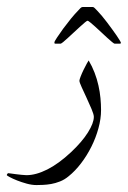

<svg xmlns="http://www.w3.org/2000/svg" viewBox="-73 -344 372 559"><path d="M221.2 -23.9Q221.2 2 213.6 29.5Q206.1 57.1 193.1 83Q180.2 108.9 163.1 131.3Q146 153.8 126.5 169.4Q114.7 179.2 101.6 184.3Q88.4 189.5 75.9 191.7Q63.5 193.8 52.2 194.3Q41 194.8 33.2 194.8Q20 194.8 4.9 190.7Q-10.3 186.5 -23.2 181.4Q-36.1 176.3 -44.7 171.6Q-53.2 167 -53.2 166Q-53.2 164.6 -51.8 162.4Q-50.3 160.2 -48.8 160.2Q-48.3 160.2 -41.7 161.1Q-35.2 162.1 -26.9 163.1Q-18.6 164.1 -10 165Q-1.5 166 3.9 166Q31.7 166 64.7 149.4Q97.7 132.8 133.8 99.1Q166 68.8 183.1 41.5Q200.2 14.2 200.2 -3.9Q200.2 -10.7 193.6 -26.4Q187 -42 179.2 -58.8Q171.4 -75.7 164.8 -90.1Q158.2 -104.5 158.2 -108.9Q158.2 -112.3 161.9 -121.6Q165.5 -130.9 170.4 -140.9Q175.3 -150.9 179.7 -158.9Q184.1 -167 185.1 -168Q195.3 -150.9 202.4 -132.3Q209.5 -113.8 213.6 -95.2Q217.8 -76.7 219.5 -58.3Q221.2 -40 221.2 -23.9ZM278.8 -220.7Q278.8 -219.2 278.6 -218Q278.3 -216.8 275.9 -216.8H260.7Q259.3 -216.8 253.2 -221.7Q247.1 -226.6 239 -234.1Q231 -241.7 221.7 -250.2Q212.4 -258.8 204.1 -266.4Q195.8 -273.9 189.7 -278.8Q183.6 -283.7 182.1 -283.7Q180.2 -283.7 174.3 -278.8Q168.5 -273.9 160.2 -266.4Q151.9 -258.8 142.6 -250.2Q133.3 -241.7 125.2 -234.1Q117.2 -226.6 111.1 -221.7Q105 -216.8 103.5 -216.8H88.4Q85.9 -216.8 85.7 -218Q85.4 -219.2 85.4 -220.7Q85.4 -223.1 92.8 -234.4Q100.1 -245.6 110.8 -260.3Q121.6 -274.9 133.5 -289.6Q145.5 -304.2 154.3 -313Q158.2 -317.4 161.4 -320.6Q164.6 -323.7 168 -323.7H196.3Q199.7 -323.7 202.6 -320.6Q205.6 -317.4 210 -313Q215.8 -307.1 223.4 -298.1Q231 -289.1 238.5 -279.1Q246.1 -269 253.4 -259Q260.7 -249 266.4 -240.7Q272 -232.4 275.4 -226.8Q278.8 -221.2 278.8 -220.7Z"/></svg>

Font: Scheherazade
Style: Regular
Weight: 400
Designer: SIL International
Foundry: SIL International
Version: Version 2.100 (build 932/914)